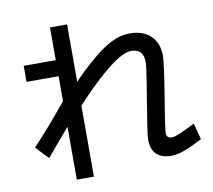

<svg xmlns="http://www.w3.org/2000/svg" viewBox="-90 -912 1180 1062"><g transform="rotate(-10 500.0 -381.5)"><path d="M972 -55Q912 -24 870 -8.5Q828 7 796 7Q742 7 713 -20.5Q684 -48 684 -103Q684 -122 693.5 -184Q703 -246 714 -313Q717 -331 731 -417.5Q745 -504 745 -530Q745 -603 676 -603Q586 -603 353 -353V46H257V-251L203 -188Q143 -118 127 -98L60 -169Q148 -261 257 -395V-535H77V-625H257V-809H353V-487Q454 -591 533 -645.5Q612 -700 684 -700Q759 -700 802 -659Q845 -618 845 -545Q845 -504 812 -304Q786 -150 786 -121Q786 -93 817 -93Q831 -93 860.5 -105.5Q890 -118 948 -147Z"/></g></svg>

Font: IBM Plex Sans JP Medm
Style: Regular
Weight: 500
Designer: Mike Abbink; Paul van der Laan; Pieter van Rosmalen; Wujin Sim; Yejin Wi; Jinhee Kim; Boomi Park; Yona Kim; Kichan Ma
Foundry: Sandoll Inc.
Version: Version 1.002